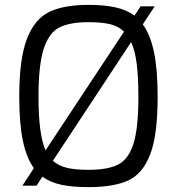

<svg xmlns="http://www.w3.org/2000/svg" viewBox="-20 -762 726 788"><path d="M627 -365Q627 -208 596.5 -128.5Q566 -49 506.5 -21.5Q447 6 343 6Q278 6 232.5 -3.5Q187 -13 154 -37L130 0H72L119 -72Q89 -113 74 -184Q59 -255 59 -365Q59 -521 90.5 -602.5Q122 -684 182 -713Q242 -742 343 -742Q407 -742 453 -732Q499 -722 532 -698L557 -736H615L566 -662Q597 -620 612 -548Q627 -476 627 -365ZM167 -145 489 -632Q466 -655 431 -663Q396 -671 343 -671Q267 -671 224 -649.5Q181 -628 159.5 -562Q138 -496 138 -365Q138 -210 167 -145ZM548 -365Q548 -447 541 -501Q534 -555 518 -589L197 -102Q221 -81 255.5 -73Q290 -65 343 -65Q423 -65 465.5 -87Q508 -109 528 -173Q548 -237 548 -365Z"/></svg>

Font: Exo
Style: Regular
Weight: 400
Designer: Natanael Gama
Foundry: Natanael Gama
Version: Version 1.500; ttfautohint (v1.6)